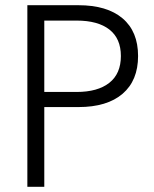

<svg xmlns="http://www.w3.org/2000/svg" viewBox="-20 -717 590 737"><path d="M85 -697H281Q391 -697 450.5 -646.5Q510 -596 510 -502Q510 -408 450.5 -357Q391 -306 281 -306H150V0H85ZM444 -502Q444 -569 400 -603.5Q356 -638 274 -638H150V-364H274Q355 -364 399.5 -399Q444 -434 444 -502Z"/></svg>

Font: Hanken Grotesk Light
Style: Regular
Weight: 300
Designer: Alfredo Marco Pradil
Foundry: Hanken Design Co.
Version: Version 3.014